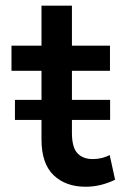

<svg xmlns="http://www.w3.org/2000/svg" viewBox="-20 -660 480 694"><path d="M289.5 15Q217 15 173.5 -27Q130 -69 130 -155.5V-639.5H240V-495H377.5V-404H240V-179.5Q240 -127.5 259.8 -106.2Q279.5 -85 315.5 -85Q333 -85 348.5 -89Q364 -93 376.5 -99.5L396 -10.5Q374.5 0.5 346.8 7.8Q319 15 289.5 15ZM21.5 -404V-495H144.5V-404ZM34 -226.5V-299H378V-226.5Z"/></svg>

Font: Geologica Cursive
Style: Regular
Weight: 400
Designer: Sindre Bremnes, Frode Helland
Foundry: Monokrom Skriftforlag AS
Version: Version 1.010;gftools[0.9.28]